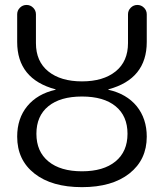

<svg xmlns="http://www.w3.org/2000/svg" viewBox="-20 -773 666 780"><path d="M49.8 -602.5V-714.8Q49.8 -730.5 61 -741.7Q72.3 -752.9 87.9 -752.9Q103.5 -752.9 114.7 -741.7Q126 -730.5 126 -714.8V-597.7Q126 -523.4 176.3 -482.9Q226.6 -442.4 313 -442.4Q399.4 -442.4 449.7 -482.9Q500 -523.4 500 -597.7V-714.8Q500 -730.5 511.2 -741.7Q522.5 -752.9 538.1 -752.9Q553.7 -752.9 564.9 -741.7Q576.2 -730.5 576.2 -714.8V-602.5Q576.2 -452.1 420.9 -410.2Q419.9 -410.2 419.9 -409.2Q419.9 -408.2 420.9 -408.2Q494.1 -391.6 535.2 -341.8Q576.2 -291 576.2 -217.8Q576.2 -124 505.9 -68.4Q435.5 -12.7 313 -12.7Q190.4 -12.7 120.1 -67.9Q49.8 -123 49.8 -217.8Q49.8 -292 90.8 -341.8Q131.8 -391.6 205.1 -408.2Q206.1 -408.2 206.1 -409.2Q206.1 -410.2 205.1 -410.2Q49.8 -452.1 49.8 -602.5ZM449.7 -341.3Q401.4 -380.9 313 -380.9Q224.6 -380.9 176.3 -341.3Q127.9 -301.8 127.9 -229.5Q127.9 -157.2 176.8 -117.2Q225.6 -77.1 313 -77.1Q400.4 -77.1 449.2 -117.2Q498 -157.2 498 -229.5Q498 -301.8 449.7 -341.3Z"/></svg>

Font: Gen Jyuu Gothic Normal
Style: Regular
Weight: 300
Designer: [Source Han Sans]
Ryoko NISHIZUKA  (kana & ideographs); Paul D. Hunt (Latin, Greek & Cyrillic); Wenlong ZHANG  (bopomofo
Version: Version 1.002.20150607